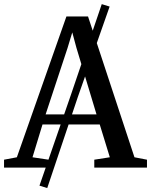

<svg xmlns="http://www.w3.org/2000/svg" viewBox="-34 -830 748 951"><path d="M161.5 89.5 318 -362.5 470 -809.5 509 -797.5 351.5 -349.5 200 101.5ZM49.5 -51 295 -748.5H402L632 -51L694 -39V0H433V-39L510 -51L460 -213.5H176.5L127 -51L206.5 -39V0H-14V-39ZM444 -263.5 344.5 -593.5 324 -669.5 300.5 -592 192 -263.5Z"/></svg>

Font: Merriweather 60pt
Style: Regular
Weight: 400
Version: Version 2.100